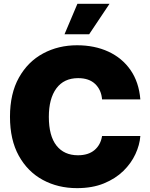

<svg xmlns="http://www.w3.org/2000/svg" viewBox="-20 -974 785 1004"><path d="M382.8 9.8Q283.2 9.8 203.9 -33.2Q124.5 -76.2 78.4 -159.4Q32.2 -242.7 32.2 -363.3Q32.2 -484.9 79.1 -568.4Q126 -651.9 205.6 -694.6Q285.2 -737.3 382.8 -737.3Q474.6 -737.3 546.6 -704.1Q618.7 -670.9 662.6 -607.7Q706.5 -544.4 713.9 -454.1H513.7Q509.8 -503.9 477.8 -534.7Q445.8 -565.4 388.7 -565.4Q314.5 -565.4 274.9 -512Q235.4 -458.5 235.4 -363.3Q235.4 -263.2 275.4 -212.6Q315.4 -162.1 387.7 -162.1Q441.9 -162.1 474.1 -189.2Q506.3 -216.3 513.7 -262.7H713.9Q710.4 -216.3 688.2 -168.2Q666 -120.1 624.8 -79.8Q583.5 -39.6 523.2 -14.9Q462.9 9.8 382.8 9.8ZM317.4 -794.9 384.8 -954.1H552.7L446.3 -794.9Z"/></svg>

Font: Inter Tight Black
Style: Regular
Weight: 900
Designer: Rasmus Andersson
Foundry: rsms
Version: Version 3.004; ttfautohint (v1.8.4.7-5d5b)